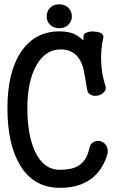

<svg xmlns="http://www.w3.org/2000/svg" viewBox="-20 -857 540 894"><path d="M395.5 -164.1Q382.8 -107.4 344.7 -85Q314.5 -66.4 258.8 -66.4Q182.6 -66.4 142.6 -152.3Q107.4 -229.5 107.4 -353.5Q107.4 -476.6 148.4 -550.8Q190.4 -627 262.7 -627Q303.7 -627 331.1 -603.5Q362.3 -576.2 372.1 -518.6L385.7 -440.4Q387.7 -422.9 403.3 -415Q418 -408.2 435.5 -412.1Q454.1 -416 463.9 -427.7Q475.6 -439.5 471.7 -454.1Q453.1 -510.7 451.2 -568.4Q448.2 -625 460.9 -679.7Q463.9 -693.4 451.2 -702.1Q439.5 -709 418.9 -710Q400.4 -711.9 385.7 -706.1Q369.1 -701.2 369.1 -690.4L368.2 -668.9Q341.8 -692.4 322.3 -700.2Q295.9 -710.9 255.9 -710.9Q143.6 -710.9 79.1 -617.2Q14.6 -522.5 14.6 -353.5Q14.6 -182.6 75.2 -85Q138.7 17.6 258.8 17.6Q335 17.6 386.7 -12.7Q453.1 -50.8 479.5 -136.7Q485.4 -160.2 475.6 -177.7Q466.8 -193.4 449.2 -199.2Q430.7 -204.1 416 -196.3Q399.4 -186.5 395.5 -164.1ZM255.9 -836.9Q227.5 -836.9 211.9 -819.3Q197.3 -803.7 197.3 -780.3Q197.3 -758.8 211.9 -743.2Q227.5 -725.6 255.9 -725.6Q283.2 -725.6 299.8 -743.2Q314.5 -758.8 314.5 -780.3Q314.5 -803.7 299.8 -819.3Q283.2 -836.9 255.9 -836.9Z"/></svg>

Font: GungsuhChe
Style: Regular
Weight: 400
Monospace: yes
Version: Version 2.21